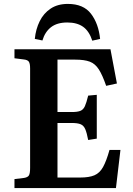

<svg xmlns="http://www.w3.org/2000/svg" viewBox="-20 -962 679 982"><path d="M54 0V-46L103 -52Q122 -55 128 -65Q134 -75 134 -104V-612Q134 -637 127.5 -646.5Q121 -656 101 -658L54 -664V-710H545L578 -535L523 -523Q504 -578 485.5 -607Q467 -636 439.5 -646.5Q412 -657 365 -657H274V-389H348Q376 -389 391 -395Q406 -401 414 -418.5Q422 -436 431 -473L475 -477V-253L431 -246Q424 -283 416 -301.5Q408 -320 392.5 -326.5Q377 -333 347 -333H274V-54H390Q436 -54 463 -65.5Q490 -77 507 -107.5Q524 -138 540 -195H596L573 0ZM327 -942Q407 -942 445.5 -891.5Q484 -841 492 -763L452 -754Q436 -803 405 -825Q374 -847 324 -847Q272 -847 241 -823Q210 -799 197 -755L158 -763Q163 -813 183 -853.5Q203 -894 239 -918Q275 -942 327 -942Z"/></svg>

Font: Literata 36pt SemiBold
Style: Regular
Weight: 600
Designer: Latin by Veronika Burian and Jose Scaglione. Greek by Irene Vlachou. Cyrillic by Vera Evstafieva.
Foundry: TypeTogether
Version: Version 3.002